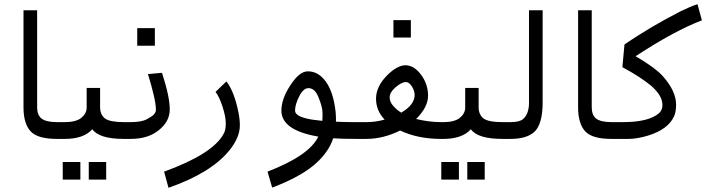

<svg xmlns="http://www.w3.org/2000/svg" viewBox="-20 -662 3384 915"><path d="M277 0V-80H252C216 -80 192 -86 178 -97C164 -108 157 -126 157 -150V-613H92V-150C92 -96 105 -57 128 -34C151 -11 192 0 252 0Z M363 194V110H279V194ZM486 194V110H403V194ZM420 -46C442 -15 493 0 571 0V-80C526 -80 496 -86 481 -97C466 -108 457 -127 457 -150V-243H393V-150C393 -129 383 -113 367 -100C351 -87 324 -80 289 -80H245V-6C255 -3 265 0 275 0H289C348 0 392 -15 420 -46Z M718 -444V-528H634V-444ZM752 -315 685 -309C710 -228 723 -171 723 -139C723 -131 720 -124 714 -117C708 -110 696 -103 680 -94C664 -85 638 -80 602 -80H538V-6C548 -3 558 0 568 0H602C657 0 701 -13 736 -41C771 -69 789 -101 789 -141C789 -181 777 -238 752 -315Z M762 156 783 233C918 186 1015 126 1072 56C1106 15 1123 -26 1123 -64C1123 -84 1121 -103 1117 -123C1104 -191 1084 -242 1059 -274L1007 -224C1018 -211 1029 -188 1040 -155C1051 -122 1056 -95 1056 -74C1056 -53 1053 -36 1045 -23C1011 40 916 100 762 156Z M1682 0H1706V-80H1661C1635 -80 1607 -81 1581 -82V-103C1581 -119 1579 -136 1576 -154C1567 -212 1549 -255 1525 -283C1501 -311 1475 -322 1447 -322C1419 -322 1393 -300 1364 -256C1335 -212 1321 -172 1321 -135C1321 -72 1380 -31 1497 -11C1467 51 1386 105 1255 156L1277 232C1365 199 1432 162 1477 124C1522 86 1553 43 1568 -3C1592 -1 1630 0 1682 0ZM1516 -86C1500 -88 1482 -90 1467 -92C1413 -101 1386 -115 1386 -135C1386 -155 1394 -180 1407 -205C1420 -230 1435 -242 1449 -242C1471 -242 1486 -228 1498 -198C1510 -168 1517 -144 1517 -124C1517 -104 1517 -93 1516 -86Z M1938 -483V-566H1855V-483ZM1892 -125C1873 -137 1860 -150 1851 -161C1842 -172 1837 -184 1837 -199C1837 -214 1847 -231 1865 -246C1883 -261 1899 -271 1915 -271C1924 -271 1934 -264 1943 -250C1952 -236 1956 -222 1956 -209C1956 -179 1935 -150 1892 -125ZM1963 -95C2000 -131 2020 -169 2020 -206C2020 -244 2008 -278 1985 -308C1963 -337 1938 -351 1912 -351C1886 -351 1855 -334 1822 -300C1789 -266 1772 -229 1772 -192C1772 -155 1785 -121 1813 -92C1784 -84 1756 -80 1726 -80H1675V-6C1685 -3 1695 0 1705 0H1726C1781 0 1834 -14 1887 -40C1942 -14 2006 0 2081 0V-80C2040 -80 2001 -86 1963 -95Z M2167 194V110H2083V194ZM2290 194V110H2207V194ZM2224 -46C2246 -15 2297 0 2375 0V-80C2330 -80 2300 -86 2285 -97C2270 -108 2261 -127 2261 -150V-243H2197V-150C2197 -129 2187 -113 2171 -100C2155 -87 2128 -80 2093 -80H2049V-6C2059 -3 2069 0 2079 0H2093C2152 0 2196 -15 2224 -46Z M2501 -613V-172C2501 -136 2491 -110 2472 -94C2461 -85 2442 -80 2413 -80H2342V-6C2352 -3 2362 0 2372 0H2413C2464 0 2502 -11 2527 -34C2552 -57 2566 -104 2566 -172V-613Z M2920 0V-80H2895C2859 -80 2835 -86 2821 -97C2807 -108 2800 -126 2800 -150V-613H2735V-150C2735 -96 2748 -57 2771 -34C2794 -11 2835 0 2895 0Z M2888 -6C2898 -3 2909 0 2919 0H2975C3001 0 3033 -5 3069 -16C3133 -36 3173 -66 3192 -107C3199 -122 3202 -140 3202 -163C3202 -207 3180 -254 3136 -302C3113 -327 3071 -358 3009 -394C3134 -476 3240 -533 3325 -565L3304 -642C3279 -634 3252 -622 3223 -608C3137 -564 3048 -513 2956 -450L2946 -342C3009 -308 3053 -278 3081 -255C3118 -223 3137 -193 3137 -161C3137 -146 3131 -131 3120 -122C3087 -94 3030 -80 2948 -80H2888Z"/></svg>

Font: Iranian Sans 
Style: Regular
Weight: 400
Designer: Hooman Mehr, Hadi Navid in Neviseh Pardaz Co. Ltd. (http://nevisa.com)
Foundry: http://font-store.ir
Version: 5.0.0 build 1/7/1393